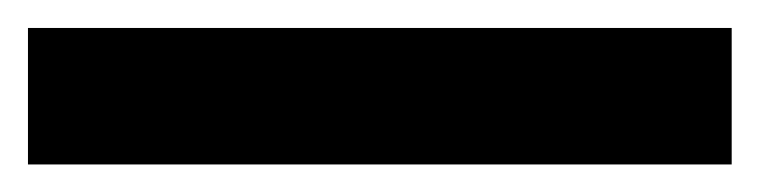

<svg xmlns="http://www.w3.org/2000/svg" viewBox="-23 -878 546 138"><path d="M502.9 -759.8H-2.9V-857.9H502.9Z"/></svg>

Font: Droid Sans Thai
Style: Bold
Weight: 700
Designer: Steve Matteson
Foundry: Ascender Corporation
Version: Version 1.00